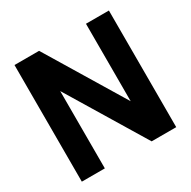

<svg xmlns="http://www.w3.org/2000/svg" viewBox="-164 -898 1048 1055"><g transform="rotate(-30 360.0 -370.0)"><path d="M514 -740H659.5V0H503.5L206.5 -490.5V0H60.5V-740H216.5L514 -248.5Z"/></g></svg>

Font: Encode Sans Semi Condensed
Style: Bold
Weight: 700
Width: 4
Designer: Multiple Designers
Foundry: Impallari Type
Version: Version 2.000